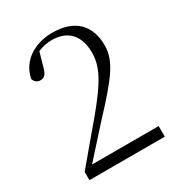

<svg xmlns="http://www.w3.org/2000/svg" viewBox="-175 -855 902 971"><g transform="rotate(-30 275.5 -370.0)"><path d="M64 0H504V-62H115L269 -233C416 -390 472 -462 472 -552C472 -670 404 -740 273 -740C175 -740 83 -689 65 -590C71 -571 85 -561 103 -561C124 -561 138 -573 147 -608L171 -692C200 -704 226 -709 253 -709C345 -709 398 -653 398 -553C398 -467 355 -397 249 -268C200 -211 132 -129 64 -48Z"/></g></svg>

Font: Noto Serif CJK KR Light
Style: Regular
Weight: 300
Designer: Ryoko NISHIZUKA 西塚涼子 (kana & ideographs); Frank Grießhammer (Latin, Greek & Cyrillic); Wenlong ZHANG 张文龙 (bopomofo); San
Foundry: Adobe
Version: Version 2.001;hotconv 1.1.0;makeotfexe 2.6.0